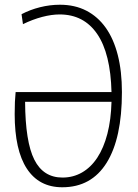

<svg xmlns="http://www.w3.org/2000/svg" viewBox="-20 -782 583 811"><path d="M42 -300Q42 -330 43 -351.5Q44 -373 46 -393H451Q447 -556 390.5 -638.5Q334 -721 232 -721Q198 -721 158 -710.5Q118 -700 77 -680L71 -722Q107 -741 149 -751.5Q191 -762 233 -762Q296 -762 344.5 -737Q393 -712 426.5 -665Q460 -618 477.5 -549.5Q495 -481 495 -393Q495 -198 430.5 -94.5Q366 9 243 9Q145 9 93.5 -69.5Q42 -148 42 -300ZM244 -32Q289 -32 326.5 -53.5Q364 -75 391 -116Q418 -157 433.5 -216.5Q449 -276 451 -352H86Q87 -183 125 -107.5Q163 -32 244 -32Z"/></svg>

Font: Encode Sans Compressed
Style: ExtraLight
Weight: 200
Designer: Pablo Impallari, Andres Torresi
Foundry: Pablo Impallari, Andres Torresi
Version: Version 1.000; ttfautohint (v1.00) -l 8 -r 50 -G 200 -x 14 -